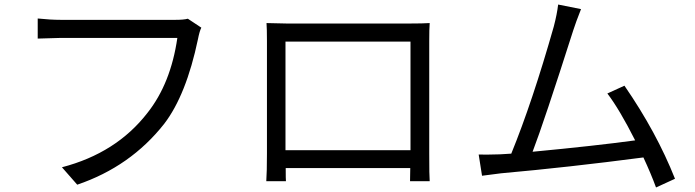

<svg xmlns="http://www.w3.org/2000/svg" viewBox="-20 -786 3040 840"><path d="M860.8 -665Q853 -649.9 846.2 -615.2Q794.9 -370.1 698.2 -244.1Q550.8 -57.1 317.9 22L251 -54.2Q488.8 -116.2 625 -292Q727.1 -420.9 755.9 -620.1H245.1Q223.1 -620.1 145 -617.2V-705.1Q201.2 -699.2 245.1 -699.2H748Q783.2 -699.2 801.8 -704.1Z M1229 -604V-128.9H1775.9V-604ZM1857.9 -113.8Q1857.9 -15.1 1859.9 6.8H1773.9L1774.9 -50.8H1230Q1230 0 1231 6.8H1145Q1147.9 -32.2 1147.9 -115.2V-606.9Q1147.9 -661.1 1146 -685.1L1234.9 -683.1H1772Q1830.1 -683.1 1859.9 -685.1Q1857.9 -660.2 1857.9 -606.9Z M2850.1 34.2Q2828.1 -25.9 2794.9 -97.2Q2466.8 -54.2 2171.9 -27.8L2088.9 -17.1L2074.2 -109.9Q2106.9 -108.9 2167 -110.8L2216.8 -113.8Q2309.1 -339.8 2402.8 -669.9Q2417 -724.1 2421.9 -766.1L2522 -746.1Q2499 -688 2487.8 -652.8Q2359.9 -252 2310.1 -122.1Q2583 -147.9 2758.8 -171.9Q2689.9 -308.1 2637.2 -377L2711.9 -411.1Q2852.1 -208 2933.1 -3.9Z"/></svg>

Font: Black Ops One [rus by aLiNcE]
Style: Regular
Weight: 400
Designer: James Grieshaber
Foundry: James Grieshaber
Version: Version 1.002;May 25, 2024;FontCreator 13.0.0.2680 64-bit